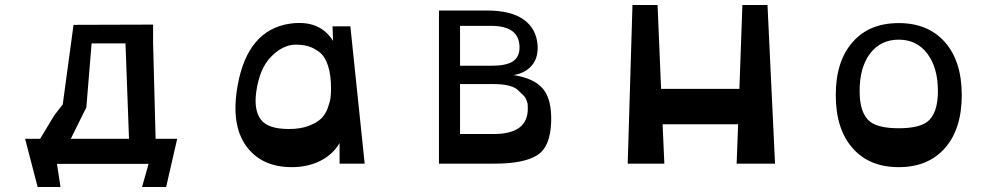

<svg xmlns="http://www.w3.org/2000/svg" viewBox="-20 -652 3932 765"><path d="M590 -479 600 -99H686L642 93H546L572 1H207L221 93H130L80 -99H140L196 -192L230 -236L273 -553L590 -554ZM262 -99H494L480 -479H345L324 -224Z M1143 14Q1021 14 960 -71.5Q899 -157 927 -312Q967 -534 1137 -558Q1254 -574 1307 -489L1305 -547H1376L1433 0H1333V-82Q1305 -35 1255 -10.5Q1205 14 1143 14ZM1131 -138Q1177 -138 1210 -150.5Q1243 -163 1260 -180Q1277 -197 1286 -222Q1295 -247 1297 -263Q1299 -279 1299 -299Q1299 -353 1287 -390Q1275 -427 1253 -444Q1231 -461 1209 -467.5Q1187 -474 1158 -474Q1108 -474 1061 -427Q1014 -380 1001 -286Q991 -214 1019 -176Q1047 -138 1131 -138Z M1729 0V-610H1922Q2016 -610 2066.5 -574Q2117 -538 2122 -472Q2125 -421 2098.5 -390.5Q2072 -360 2026 -353Q2109 -340 2144 -297.5Q2179 -255 2176 -166Q2173 -66 2119.5 -33Q2066 0 1951 0ZM1813 -390H1937Q1997 -390 2023.5 -407.5Q2050 -425 2050 -463Q2050 -549 1937 -549H1813ZM1813 -118H1947Q2083 -118 2083 -219Q2083 -228 2082.5 -235Q2082 -242 2079.5 -248Q2077 -254 2075.5 -258Q2074 -262 2070 -267Q2066 -272 2063.5 -274Q2061 -276 2055.5 -281.5Q2050 -287 2047 -290Q2022 -317 1947 -317H1813Z M3068 0H2915L2921 -157H2620L2627 0H2481L2500 -632H2600L2614 -298H2926L2938 -632H3038Z M3561 14Q3443 14 3377 -62Q3310 -138 3310 -273Q3310 -408 3377 -484Q3443 -560 3561 -560Q3678 -560 3745 -484Q3812 -408 3812 -273Q3812 -138 3745 -62Q3678 14 3561 14ZM3561 -141Q3640 -141 3675 -167Q3717 -200 3717 -289Q3717 -382 3675 -438Q3633 -494 3561 -494Q3489 -494 3447 -439Q3405 -384 3405 -289Q3405 -200 3447 -167Q3481 -141 3561 -141Z"/></svg>

Font: OpenDyslexic
Style: Regular
Weight: 400
Designer: Abbie Gonzalez
Version: Version 0.920;hotconv 1.0.109;makeotfexe 2.5.65596